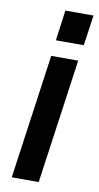

<svg xmlns="http://www.w3.org/2000/svg" viewBox="-86 -780 422 820"><g transform="rotate(10 125.5 -370.5)"><path d="M220 -540 144 0H27L103 -540ZM251 -741 232 -609H111L129 -741Z"/></g></svg>

Font: Pathway Extreme Condensed SemiBold
Style: Italic
Weight: 600
Width: 3
Italic angle: -8°
Version: Version 1.001;gftools[0.9.26]